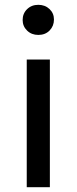

<svg xmlns="http://www.w3.org/2000/svg" viewBox="-20 -777 319 797"><path d="M91 0V-530H187V0ZM139 -632Q111 -632 92.5 -650Q74 -668 74 -694Q74 -721 92.5 -739Q111 -757 139 -757Q167 -757 185.5 -739.5Q204 -722 204 -696Q204 -669 186 -650.5Q168 -632 139 -632Z"/></svg>

Font: MOST Montserrat Medium
Style: Regular
Weight: 500
Designer: Julieta Ulanovsky
Foundry: Julieta Ulanovsky
Version: Version 8.000;March 11, 2024;FontCreator 15.0.0.2926 64-bit